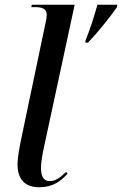

<svg xmlns="http://www.w3.org/2000/svg" viewBox="-20 -780 515 810"><path d="M341 -610 340 -600H351C390 -640 442 -705 473 -749L475 -760H391C377 -710 361 -659 341 -610ZM145 10C204 10 236 -16 265 -47L259 -55C237 -33 215 -16 191 -16C163 -16 153 -36 153 -73C153 -95 159 -132 167 -166L295 -760H114L112 -750H129C166 -750 177 -738 177 -715C177 -708 175 -693 171 -678L72 -206C62 -159 54 -116 54 -85C54 -27 83 10 145 10Z"/></svg>

Font: Noto Serif Display Condensed Medium
Style: Italic
Weight: 500
Width: 3
Italic angle: -12°
Designer: Monotype Design Team
Foundry: Monotype Imaging Inc.
Version: Version 2.009